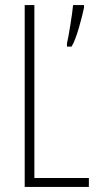

<svg xmlns="http://www.w3.org/2000/svg" viewBox="-20 -734 387 754"><path d="M77 0H329V-35H115V-714H77ZM310 -704V-714H267C265 -686 248 -581 243 -564V-551H261C281 -582 302 -667 310 -704Z"/></svg>

Font: Noto Sans Armenian ExtraCondensed ExtraLight
Style: Regular
Weight: 200
Width: 2
Designer: Monotype Design Team
Foundry: Monotype Imaging Inc.
Version: Version 2.008